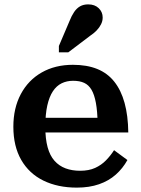

<svg xmlns="http://www.w3.org/2000/svg" viewBox="-20 -845 643 877"><path d="M187 -265Q187 -211 197.5 -172.5Q208 -134 229 -110.5Q250 -87 279.5 -76Q309 -65 346 -65Q386 -65 414.5 -78Q443 -91 464 -112.5Q485 -134 501 -159L562 -114Q541 -76 509 -47.5Q477 -19 432.5 -3.5Q388 12 331 12Q244 12 178.5 -20Q113 -52 77 -114.5Q41 -177 41 -266Q41 -351 75 -415Q109 -479 170.5 -514Q232 -549 313 -549Q377 -549 424 -530Q471 -511 502 -472Q533 -433 549 -375Q565 -317 566 -240H152V-307H450L426 -281Q425 -337 418 -375Q411 -413 398 -435Q385 -457 364.5 -466.5Q344 -476 314 -476Q285 -476 261.5 -464.5Q238 -453 221.5 -428Q205 -403 196 -363Q187 -323 187 -265ZM298 -750Q307 -773 318.5 -790Q330 -807 345.5 -816Q361 -825 383 -825Q413 -825 431 -807.5Q449 -790 449 -765Q449 -749 441.5 -734Q434 -719 421.5 -706Q409 -693 391 -681L292 -606H249V-635Z"/></svg>

Font: Roboto Serif 20pt SemiBold
Style: Regular
Weight: 600
Version: Version 1.008